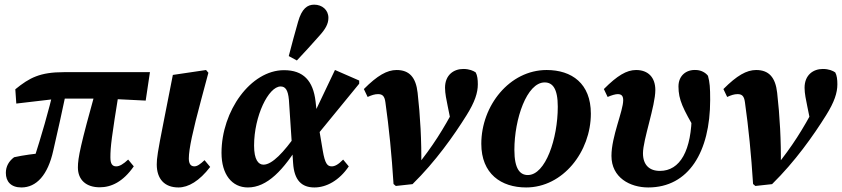

<svg xmlns="http://www.w3.org/2000/svg" viewBox="-20 -805 3684 840"><path d="M73.6 15.1C139.4 15.1 189.5 -39.2 213 -146.1C231.4 -226.3 251.5 -314.8 273.8 -421.9L217 -422.2C191.7 -314.7 161.7 -212.6 127.5 -105.4L171.5 -109.7L177.5 -136.5C131.6 -132.7 81.6 -126 41.7 -117.1C18.8 -99.9 5.6 -77.2 5.6 -48.6C5.6 -10.7 28 15.1 73.6 15.1ZM51.3 -351.9 235.6 -373.5H443.7L617.4 -364.9L636 -489.3H259.6C155.4 -489.3 109.4 -465.3 47 -414.4L51.3 -351.9ZM416.2 14.4C466.9 14.4 518.4 -9.6 565.3 -77.2L540.7 -106.9C520.1 -87.5 503.4 -77.2 488.7 -77.2C471.3 -77.2 463 -88.1 463 -116.6C463 -162.5 468.1 -204.1 501.5 -410.5L400.4 -415.5C332.4 -170.9 320.8 -115.1 320.8 -72.5C320.8 -17.1 357.9 14.4 416.2 14.4Z M760.7 15.1C804.2 15.1 852.2 -13 899.5 -74.6L874.9 -104.3C855.8 -86.3 842.9 -77.2 830.4 -77.2C813.7 -77.2 806.1 -89.6 806.1 -111.6C806.1 -153.3 823.8 -233.4 859.8 -367.5L891.7 -486.6L881.5 -498.7L736.2 -477.2L695.5 -270.2C669.5 -138.8 665.8 -111.8 665.8 -85.8C665.8 -21.4 700.4 15.1 760.7 15.1Z M1064.5 15.1C1148.2 15.1 1220.9 -59.8 1295.7 -184.5H1302.5L1277 -218C1221.8 -139.2 1170.8 -84.6 1132.7 -84.6C1110.3 -84.6 1091.6 -106.3 1091.6 -168C1091.6 -297.8 1154.9 -426.7 1207.6 -426.7C1227.5 -426.7 1240 -413.3 1244 -367.8L1262.3 -91.8C1267.1 -15.6 1300.2 15.1 1355.6 15.1C1407.8 15.1 1464 -15.1 1505.9 -77L1481.3 -106.8C1458.7 -83.6 1443.7 -77.2 1431.4 -77.2C1412.3 -77.2 1401.9 -88.5 1392 -146.5L1374.6 -250L1370.1 -274.9L1360.6 -361.3C1350 -451.7 1307.4 -498 1222.6 -498C1077.1 -498 949.1 -320 949.1 -136.3C949.1 -42.2 994.4 15.1 1064.5 15.1ZM1366.7 -213.1 1551.5 -438.8V-452.6L1445.5 -498.9L1333.2 -263.1L1366.7 -213.1ZM1243.3 -559.7 1278.8 -540.4C1312.6 -576.5 1343.9 -610.5 1375.6 -646.6C1403.6 -677.1 1416.8 -700.3 1416.8 -726.9C1416.8 -761.6 1389.4 -784.6 1354.6 -784.6C1324.7 -784.6 1300.4 -767.5 1284.1 -709.8C1270.6 -663.8 1256.4 -609.3 1243.3 -559.7Z M1701.7 0 1711.7 8.6 1784.8 0.6C1885.4 -98.3 1965.3 -211.3 2021.3 -301C2057.3 -358.7 2070.5 -398.9 2070.5 -436.1C2070.5 -456.7 2068.5 -475 2061.2 -488.2C2050.9 -495.3 2033.6 -503.3 2006.8 -503.3C1965.2 -503.3 1927 -477.3 1927 -420.9C1927 -395.8 1933.3 -367.6 1938.9 -339.6L1957.3 -249.3L1991.1 -373.2C1985.1 -361.3 1978.6 -350.6 1971.5 -337.3C1920.6 -241.2 1872.4 -163.6 1801 -76L1823.1 -79.1C1824.7 -189.2 1818.6 -298 1807.1 -399C1799.6 -466.1 1771.3 -498.7 1715.1 -498.7C1673.4 -498.7 1631 -474.7 1571.9 -415.4L1588.4 -380.8C1605.7 -388.6 1619.3 -393.2 1633.7 -393.2C1652.5 -393.2 1662.5 -385.6 1666.1 -357.7C1682.2 -243.5 1693.5 -128.9 1701.7 0Z M2281.9 15.1C2442.8 15.1 2565 -141.1 2565 -308C2565 -439.6 2481.5 -498.7 2371.6 -498.7C2209.4 -498.7 2085.7 -343 2085.7 -175.9C2085.7 -44.7 2172.3 15.1 2281.9 15.1ZM2289.3 -39.2C2256.1 -39.2 2230.4 -64.3 2230.4 -149.2C2230.4 -284.6 2284.8 -444.4 2362.8 -444.4C2396.9 -444.4 2420.3 -418.9 2420.3 -338.1C2420.3 -198.4 2366.7 -39.2 2289.3 -39.2Z M2816 15.1C2993.3 15.1 3087 -141 3087 -367.9C3087 -421.9 3085.3 -444.4 3077.4 -473.3C3066.8 -487.4 3047.2 -498 3026.2 -498.7C2981.9 -501.6 2948.3 -473.9 2948.3 -426.6C2948.3 -368.4 2968 -329.2 3026.9 -228.6L3045.2 -337L3005.3 -379.9C3006.2 -356.3 3006.5 -334.3 3006.5 -311.9C3006.5 -145.2 2955 -57.3 2867.1 -57.3C2820.5 -57.3 2793 -83.9 2793 -134.5C2793 -193 2847.1 -342.1 2847.1 -411C2847.1 -465.9 2816.2 -498.7 2762.9 -498.7C2721.4 -498.7 2680.6 -474.3 2621.9 -415.4L2638.4 -380.8C2656.1 -388.5 2672.5 -393.2 2682.5 -393.2C2699.4 -393.2 2706.5 -385.1 2706.5 -366.5C2706.5 -319.4 2655.1 -207.8 2655.1 -123.1C2655.1 -27.6 2736.7 15.1 2816 15.1Z M3274.7 0 3284.7 8.6 3357.8 0.6C3458.4 -98.3 3538.3 -211.3 3594.3 -301C3630.3 -358.7 3643.5 -398.9 3643.5 -436.1C3643.5 -456.7 3641.5 -475 3634.2 -488.2C3623.9 -495.3 3606.6 -503.3 3579.8 -503.3C3538.2 -503.3 3500 -477.3 3500 -420.9C3500 -395.8 3506.3 -367.6 3511.9 -339.6L3530.3 -249.3L3564.1 -373.2C3558.1 -361.3 3551.6 -350.6 3544.5 -337.3C3493.6 -241.2 3445.4 -163.6 3374 -76L3396.1 -79.1C3397.7 -189.2 3391.6 -298 3380.1 -399C3372.6 -466.1 3344.3 -498.7 3288.1 -498.7C3246.4 -498.7 3204 -474.7 3144.9 -415.4L3161.4 -380.8C3178.7 -388.6 3192.3 -393.2 3206.7 -393.2C3225.5 -393.2 3235.5 -385.6 3239.1 -357.7C3255.2 -243.5 3266.5 -128.9 3274.7 0Z"/></svg>

Font: Source Serif 4 Variable
Style: Italic
Weight: 400
Italic angle: -12°
Designer: Frank Grießhammer
Foundry: Adobe Systems Incorporated
Version: Version 4.004;hotconv 1.0.116;makeotfexe 2.5.65601